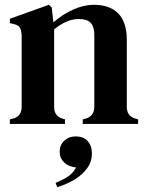

<svg xmlns="http://www.w3.org/2000/svg" viewBox="-20 -515 614 798"><path d="M21 0V-19L37 -23Q70 -33 70 -72V-367Q69 -388 63 -399.5Q57 -411 37 -415L21 -419V-437L183 -495L195 -484L202 -422Q238 -454 282.5 -474.5Q327 -495 370 -495Q436 -495 471.5 -459Q507 -423 507 -349V-71Q507 -32 543 -22L554 -19V0H324V-19L339 -23Q372 -34 372 -72V-369Q372 -404 357 -420Q342 -436 307 -436Q258 -436 205 -393V-71Q205 -32 240 -22L250 -19V0ZM218 263 211 245Q243 232 263.5 218Q284 204 296 181Q265 178 246.5 160Q228 142 228 115Q228 88 247 70Q266 52 294 52Q327 52 344.5 71.5Q362 91 362 123Q362 157 342 184.5Q322 212 289.5 231.5Q257 251 218 263Z"/></svg>

Font: DeepMind Serif Text
Style: Regular
Weight: 400
Designer: Frank Grießhammer / Modifications: Colophon Foundry
Foundry: Colophon Foundry
Version: Version 5.003; ttfautohint (v1.8.2)